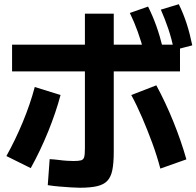

<svg xmlns="http://www.w3.org/2000/svg" viewBox="-20 -872 923 902"><path d="M204.4 -2.2 213.3 -124.4Q234.4 -123.3 255.6 -120.6Q276.7 -117.8 295 -116.7Q313.3 -115.6 325.6 -115.6Q350 -115.6 361.1 -118.9Q372.2 -122.2 375.6 -134.4Q378.9 -146.7 378.9 -176.7V-807.8H514.4V-158.9Q514.4 -106.7 507.8 -73.3Q501.1 -40 483.9 -22.2Q466.7 -4.4 435.6 2.8Q404.4 10 354.4 10Q337.8 10 312.8 8.3Q287.8 6.7 260 4.4Q232.2 2.2 204.4 -2.2ZM10 -138.9Q52.2 -214.4 87.2 -298.9Q122.2 -383.3 143.3 -463.3L264.4 -425.6Q243.3 -345.6 206.7 -255Q170 -164.4 124.4 -82.2ZM733.3 -80Q717.8 -138.9 695.6 -199.4Q673.3 -260 648.3 -318.3Q623.3 -376.7 596.7 -425.6L714.4 -471.1Q757.8 -391.1 794.4 -300.6Q831.1 -210 855.6 -123.3ZM36.7 -536.7V-662.2H825.6V-536.7ZM657.8 -624.4Q643.3 -677.8 627.2 -722.8Q611.1 -767.8 590 -811.1L675.6 -841.1Q697.8 -796.7 714.4 -750Q731.1 -703.3 744.4 -648.9ZM797.8 -636.7Q785.6 -692.2 770.6 -736.7Q755.6 -781.1 735.6 -826.7L820 -852.2Q842.2 -806.7 857.2 -760Q872.2 -713.3 883.3 -658.9Z"/></svg>

Font: Paperlogy 7 Bold
Style: Regular
Weight: 700
Designer: redesigned by Lee Juim, glyphs from Gmarket Sans & Montserrat
Foundry: PT&
Version: Version 1.001